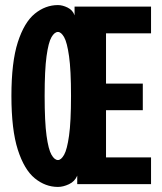

<svg xmlns="http://www.w3.org/2000/svg" viewBox="-20 -726 640 757"><path d="M575.5 -700V-594.5H398V-396.5H543V-291.5H398V-105.5H575.5V0H284.5V-33.5Q275 -10.5 252 0.2Q229 11 208.5 11Q159 11 117.2 -23Q75.5 -57 50.2 -135.8Q25 -214.5 25 -348Q25 -481 50.2 -559.5Q75.5 -638 117.2 -672Q159 -706 208.5 -706Q226.5 -706 246.8 -696Q267 -686 274 -665.5V-700ZM208.5 -95Q221 -95 232.8 -115.8Q244.5 -136.5 252.2 -191Q260 -245.5 260 -348Q260 -450 252.2 -504.5Q244.5 -559 232.8 -579.5Q221 -600 208.5 -600Q195 -600 183 -579.5Q171 -559 163.5 -504.5Q156 -450 156 -348Q156 -245.5 163.5 -191Q171 -136.5 183 -115.8Q195 -95 208.5 -95Z"/></svg>

Font: Trispace Condensed SemiBold
Style: Regular
Weight: 600
Width: 3
Designer: Tyler Finck
Foundry: Etcetera Type Company
Version: Version 1.210; ttfautohint (v1.8.3)